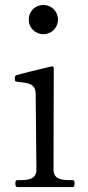

<svg xmlns="http://www.w3.org/2000/svg" viewBox="-20 -755 357 775"><path d="M155 -617C188 -617 214 -643 214 -676C214 -709 188 -735 155 -735C122 -735 96 -709 96 -676C96 -643 122 -617 155 -617ZM274 0C279 0 281 -5 281 -14C281 -23 279 -28 274 -28H261C231 -28 196 -31 196 -70L197 -480C197 -485 194 -488 188 -487C158 -480 59 -456 45 -451C40 -449 40 -445 40 -437C40 -429 40 -426 49 -425C90 -420 124 -420 124 -375L127 -70C127 -31 93 -28 63 -28H50C44 -28 42 -23 42 -14C42 -5 44 0 50 0Z"/></svg>

Font: Shippori Mincho OTF
Style: Regular
Weight: 400
Designer: FONTDASU
Foundry: FONTDASU / Google Inc. / but / Adobe
Version: Version 3.300;hotconv 1.0.109;makeotfexe 2.5.65596